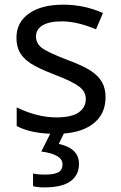

<svg xmlns="http://www.w3.org/2000/svg" viewBox="-20 -566 519 826"><path d="M434.1 -147.9Q434.1 -72.8 377.9 -31.5Q321.8 9.8 220.2 9.8Q114.3 9.8 51.8 -23.9V-104Q140.1 -61 222.2 -61Q288.6 -61 318.8 -82.5Q349.1 -104 349.1 -140.1Q349.1 -171.9 320.1 -193.8Q291 -215.8 216.8 -244.1Q141.1 -273.4 110.4 -294.2Q79.6 -314.9 65.2 -340.8Q50.8 -366.7 50.8 -403.8Q50.8 -469.7 104.5 -507.8Q158.2 -545.9 252 -545.9Q343.3 -545.9 422.9 -509.8L393.1 -439.9Q311.5 -474.1 246.1 -474.1Q191.4 -474.1 163.1 -456.8Q134.8 -439.5 134.8 -409.2Q134.8 -379.9 159.2 -360.6Q183.6 -341.3 272.9 -307.1Q339.8 -282.2 371.8 -260.7Q403.8 -239.3 418.9 -212.4Q434.1 -185.5 434.1 -147.9ZM319.8 139.2Q319.8 187.5 283 213.9Q246.1 240.2 171.9 240.2Q140.1 240.2 122.1 234.9V180.2Q139.6 185.1 174.8 185.1Q211.4 185.1 230.2 175.5Q249 166 249 141.1Q249 97.7 157.7 85.9L200.7 0H258.8L232.9 53.2Q319.8 71.8 319.8 139.2Z"/></svg>

Font: Noto Sans Southeast Asian
Style: Regular
Weight: 400
Designer: Monotype Design Team
Foundry: Monotype Imaging Inc.
Version: Version 1.06 uh; ttfautohint (v1.4.1)